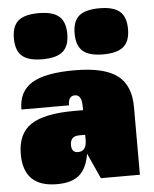

<svg xmlns="http://www.w3.org/2000/svg" viewBox="-55 -836 716 892"><g transform="rotate(-5 302.5 -389.5)"><path d="M380 0 326 -119Q315 -51 279.5 -20.5Q244 10 175 10Q19 10 19 -143Q19 -239 81.5 -280.5Q144 -322 283 -322H325V-340Q325 -394 293 -394Q262 -394 262 -350H40Q40 -434 102 -472Q164 -510 301 -510Q438 -510 500 -464Q562 -418 562 -316V0ZM297 -207Q255 -207 255 -165Q255 -130 285 -130Q325 -130 325 -183V-207ZM159 -789Q224 -789 253.5 -763.5Q283 -738 283 -681Q283 -625 253.5 -599.5Q224 -574 158 -574Q93 -574 63.5 -599.5Q34 -625 34 -682Q34 -739 63.5 -764Q93 -789 159 -789ZM442 -787Q507 -787 536.5 -761.5Q566 -736 566 -679Q566 -623 536.5 -597.5Q507 -572 441 -572Q376 -572 346.5 -597.5Q317 -623 317 -680Q317 -737 346.5 -762Q376 -787 442 -787Z"/></g></svg>

Font: Fivo Sans Modern ExtBlk
Style: Regular
Weight: 950
Designer: Alexander Slobzheninov
Foundry: Alexander Slobzheninov
Version: 1.0